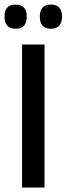

<svg xmlns="http://www.w3.org/2000/svg" viewBox="-27 -838 297 858"><path d="M172 0H71.5V-639H172ZM42.5 -709.5Q18 -709.5 5.5 -723.2Q-7 -737 -7 -762V-765.5Q-7 -790.5 5.5 -804Q18 -817.5 42.5 -817.5Q68 -817.5 80.2 -804Q92.5 -790.5 92.5 -765.5V-762Q92.5 -737 80.2 -723.2Q68 -709.5 42.5 -709.5ZM200.5 -709.5Q175.5 -709.5 163.2 -723.2Q151 -737 151 -762V-765.5Q151 -790.5 163.2 -804Q175.5 -817.5 200.5 -817.5Q225.5 -817.5 237.8 -804Q250 -790.5 250 -765.5V-762Q250 -737 237.8 -723.2Q225.5 -709.5 200.5 -709.5Z"/></svg>

Font: Anek Bangla Medium Medium
Style: Regular
Weight: 500
Version: Version 1.003